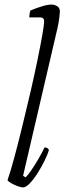

<svg xmlns="http://www.w3.org/2000/svg" viewBox="-20 -820 282 840"><path d="M81 0Q73 0 57.5 -5.5Q42 -11 29 -18.5Q16 -26 13 -32Q26 -69 44 -136Q62 -203 81 -282Q98 -351 114.5 -422.5Q131 -494 144 -557.5Q157 -621 165 -666Q173 -711 173 -728Q173 -744 154 -744H108Q108 -750 109.5 -759.5Q111 -769 113 -774Q142 -786 165.5 -793Q189 -800 206 -800Q218 -800 230 -793Q242 -786 242 -769Q242 -765 239.5 -743Q237 -721 231 -695L81 -51L92 -44Q101 -52 116.5 -74.5Q132 -97 148 -124.5Q164 -152 175 -175Q189 -175 194 -164Q188 -143 174 -115Q160 -87 143.5 -61Q127 -35 110 -17.5Q93 0 81 0Z"/></svg>

Font: Texturina 72pt 72pt Thin
Style: Italic
Weight: 100
Italic angle: -11°
Designer: Guillermo Torres Carreño
Foundry: Omnibus-Type
Version: Version 1.002; ttfautohint (v1.8.3)